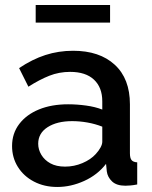

<svg xmlns="http://www.w3.org/2000/svg" viewBox="-20 -734 604 764"><path d="M28 -153Q28 -203 56.5 -240.5Q85 -278 135 -298.5Q185 -319 251 -319Q286 -319 322.5 -314Q359 -309 387 -298V-331Q387 -386 354 -417Q321 -448 259 -448Q215 -448 176 -432.5Q137 -417 93 -389L56 -463Q108 -498 160.5 -515Q213 -532 271 -532Q376 -532 436.5 -476.5Q497 -421 497 -319V-124Q497 -105 503.5 -97Q510 -89 526 -88V0Q511 3 499 4Q487 5 479 5Q444 5 426 -12Q408 -29 405 -52L402 -82Q368 -38 315 -14Q262 10 208 10Q156 10 115 -11.5Q74 -33 51 -70Q28 -107 28 -153ZM361 -121Q373 -134 380 -147Q387 -160 387 -170V-230Q359 -241 328 -246.5Q297 -252 267 -252Q207 -252 169.5 -228Q132 -204 132 -162Q132 -139 144.5 -118Q157 -97 180.5 -84Q204 -71 239 -71Q275 -71 308 -85Q341 -99 361 -121ZM122 -644V-714H418V-644Z"/></svg>

Font: Raleway Thin SemiBold
Style: Regular
Weight: 600
Version: Version 4.026